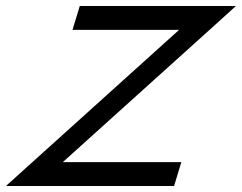

<svg xmlns="http://www.w3.org/2000/svg" viewBox="-49 -603 810 643"><path d="M233.8 -503H193.8L218.2 -583H258.2H658.2H698.2H741.2L669.4 -518L161.3 -60H518.3H558.3L533.9 20H493.9H53.9H13.9H-29.1L42.8 -45L550.8 -503Z"/></svg>

Font: Nordica Plus
Style: NordicaClassicLightObl
Weight: 300
Version: Version 1.01